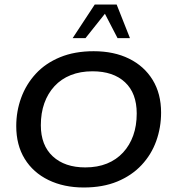

<svg xmlns="http://www.w3.org/2000/svg" viewBox="-20 -821 757 851"><path d="M351 10Q263 10 195 -23Q127 -56 89.5 -117Q52 -178 52 -262Q52 -328 74 -388Q96 -448 139 -494.5Q182 -541 246.5 -567.5Q311 -594 395 -594Q485 -594 552 -561Q619 -528 656.5 -467Q694 -406 694 -322Q694 -256 672.5 -196Q651 -136 607.5 -89.5Q564 -43 500 -16.5Q436 10 351 10ZM358 -79Q412 -79 454 -96Q496 -113 525.5 -145Q555 -177 570.5 -220.5Q586 -264 586 -318Q586 -408 534 -456.5Q482 -505 390 -505Q336 -505 293.5 -488Q251 -471 221.5 -439Q192 -407 176.5 -363.5Q161 -320 161 -266Q161 -177 214 -128Q267 -79 358 -79ZM302 -652 400 -801H497L556 -652H501L445 -760L359 -652Z"/></svg>

Font: Rokkitt Medium
Style: Italic
Weight: 500
Italic angle: -9°
Designer: Vernon Adams
Foundry: Vernon Adams
Version: Version 3.103